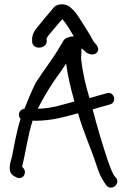

<svg xmlns="http://www.w3.org/2000/svg" viewBox="-20 -838 587 895"><path d="M197 -657C202 -670 210 -677 223 -693C237 -711 254 -730 271 -749C291 -725 308 -696 324 -668H318C310 -668 302 -665 293 -662C272 -654 270 -634 266 -631L264 -629C229 -566 185 -513 147 -453C127 -413 111 -375 94 -331C81 -330 68 -319 68 -303C68 -296 70 -290 76 -284C58 -229 47 -165 36 -108C29 -83 11 -36 46 -17L53 -13C67 -4 85 -7 93 -22C101 -40 92 -53 83 -60C100 -129 110 -207 132 -276L142 -275C224 -275 283 -294 344 -310C366 -229 406 -142 429 -70C440 -35 451 -9 468 15L475 25C498 56 543 19 521 -9L513 -18C502 -36 494 -57 483 -88C459 -160 433 -246 412 -328C423 -331 436 -335 449 -339L492 -351C527 -359 513 -416 476 -403L433 -391C422 -387 412 -385 397 -381C379 -441 364 -504 358 -566C358 -574 360 -593 360 -613C364 -609 369 -605 374 -601L385 -591H386C392 -588 401 -584 410 -584C425 -584 438 -594 438 -610C438 -614 430 -629 430 -629L421 -639C412 -648 406 -666 394 -684C373 -716 350 -757 327 -786C315 -795 303 -818 268 -818C255 -818 242 -814 232 -805V-804L230 -803C220 -789 204 -773 190 -755L163 -722C145 -700 126 -681 130 -642C131 -627 143 -616 162 -616C183 -616 198 -630 198 -645V-646L197 -653ZM176 -369C188 -391 201 -412 214 -433C236 -469 265 -504 288 -542C296 -483 310 -425 327 -365C269 -350 226 -333 156 -331Z"/></svg>

Font: Stray Cat
Style: BdExt
Weight: 700
Version: Version 1.0